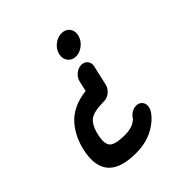

<svg xmlns="http://www.w3.org/2000/svg" viewBox="-179 -788 918 918"><g transform="rotate(-45 280.0 -329.0)"><path d="M396 -549Q373 -530 346.5 -530Q320 -530 305.5 -549Q291 -568 297 -594.5Q303 -621 326 -639.5Q349 -658 375.5 -658Q402 -658 416.5 -639.5Q431 -621 425 -594.5Q419 -568 396 -549ZM328 -127Q328 -127 328 -127ZM289 -284Q288 -284 288 -284Q225 -284 197 -266Q169 -247 156.5 -192Q144 -137 163 -118Q183 -99 246 -99Q291 -99 317 -118Q326 -125 328 -127Q336 -142 351.5 -151.5Q367 -161 383 -161Q403 -161 414.5 -146.5Q426 -132 421 -111Q417 -93 399.5 -73.5Q382 -54 364 -42Q305 0 223 0Q126 0 84 -40Q33 -88 57 -192Q65 -225 78.5 -254Q92 -283 115.5 -311Q139 -339 176.5 -357.5Q214 -376 262 -381L274 -434Q279 -455 297 -469.5Q315 -484 335.5 -484Q356 -484 367.5 -469.5Q379 -455 374 -434L351 -334Q346 -313 328 -298.5Q310 -284 289 -284Z"/></g></svg>

Font: Brass Mono
Style: Bold Italic
Weight: 700
Italic angle: -13°
Monospace: yes
Version: Version 1.000; ttfautohint (v1.8.3) -l 8 -r 50 -G 200 -x 14 